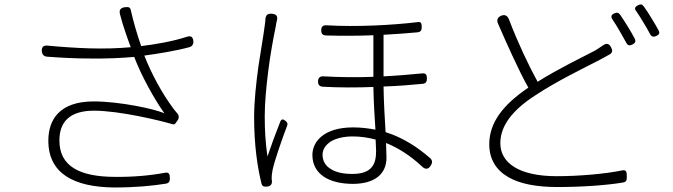

<svg xmlns="http://www.w3.org/2000/svg" viewBox="-20 -805 2980 850"><path d="M374 -591C315 -593 253 -597 191 -603C173 -605 164 -597 165 -579C166 -564 174 -555 189 -554C254 -549 318 -546 380 -546C450 -545 516 -548 574 -553C608 -465 664 -365 708 -303C669 -322 510 -356 395 -356C243 -356 194 -275 194 -182C194 -37 307 23 484 25C579 25 653 18 715 8C729 5 732 -2 732 -16C732 -35 728 -44 709 -40C645 -28 570 -21 486 -22C334 -23 243 -68 243 -183C243 -265 288 -315 396 -315C509 -315 691 -271 744 -255C755 -252 757 -260 764 -269C773 -280 774 -293 765 -303C756 -313 749 -322 742 -332C697 -393 650 -479 619 -559C677 -567 755 -579 818 -596C831 -600 837 -609 836 -623C834 -642 825 -648 807 -642C742 -621 664 -608 605 -601C587 -652 569 -715 560 -756C557 -774 550 -775 532 -773C512 -770 506 -759 512 -739C516 -725 520 -711 523 -700C531 -675 542 -640 559 -596C506 -591 442 -589 374 -591Z M1168 -494C1177 -566 1190 -636 1201 -689C1202 -696 1203 -704 1205 -711C1211 -731 1206 -742 1185 -744C1165 -746 1156 -739 1155 -719C1155 -711 1153 -702 1152 -692C1147 -651 1135 -584 1124 -511C1114 -437 1105 -357 1105 -286C1105 -162 1120 -62 1138 9C1142 21 1149 22 1162 21C1177 20 1185 11 1184 -4C1183 -6 1183 -9 1183 -11C1182 -24 1184 -40 1187 -54C1196 -95 1228 -188 1251 -248C1255 -257 1252 -263 1245 -269C1234 -278 1227 -280 1221 -267C1203 -222 1179 -157 1164 -112C1155 -177 1152 -227 1152 -292C1152 -351 1159 -423 1168 -494ZM1445 -179C1469 -193 1502 -201 1542 -201C1576 -201 1610 -196 1643 -187L1645 -136C1645 -80 1628 -35 1540 -35C1499 -35 1467 -42 1444 -57C1421 -71 1408 -92 1408 -120C1408 -144 1422 -164 1445 -179ZM1678 -559V-651C1734 -654 1787 -658 1829 -662C1843 -664 1847 -671 1847 -685C1847 -702 1844 -710 1828 -707C1721 -694 1559 -685 1426 -693C1410 -694 1402 -687 1402 -671C1402 -656 1408 -649 1423 -648C1490 -646 1563 -646 1633 -649V-557V-465C1561 -462 1485 -463 1412 -467C1396 -468 1388 -460 1388 -444C1388 -429 1395 -422 1410 -421C1483 -417 1559 -417 1633 -420C1634 -361 1638 -289 1642 -231C1610 -237 1578 -241 1543 -241C1414 -241 1363 -178 1363 -119C1363 -34 1437 9 1542 9C1634 9 1691 -31 1691 -107L1689 -172C1746 -149 1799 -114 1847 -69C1862 -54 1876 -54 1887 -72C1895 -85 1895 -96 1883 -106C1831 -151 1767 -195 1687 -220C1683 -282 1679 -356 1678 -422C1741 -424 1801 -429 1852 -434C1866 -436 1870 -444 1870 -458C1870 -475 1864 -482 1848 -480C1797 -475 1739 -470 1678 -467Z M2759 -688C2748 -706 2736 -724 2726 -739C2719 -749 2711 -751 2700 -746C2686 -740 2683 -731 2692 -718C2702 -703 2713 -686 2723 -668C2733 -650 2744 -631 2753 -615C2759 -603 2768 -602 2780 -608C2792 -614 2796 -622 2790 -634C2781 -651 2770 -670 2759 -688ZM2865 -723C2853 -743 2841 -762 2829 -778C2822 -787 2815 -787 2805 -782C2791 -775 2787 -767 2797 -755C2807 -740 2818 -724 2827 -708C2838 -690 2849 -672 2858 -654C2864 -642 2874 -640 2886 -646C2898 -652 2902 -658 2896 -670C2887 -687 2876 -705 2865 -723ZM2248 -559C2273 -505 2297 -456 2319 -417C2205 -340 2146 -261 2146 -166C2146 -99 2178 -51 2230 -21C2283 10 2359 23 2447 23C2558 23 2667 15 2738 3C2754 0 2755 -8 2755 -24C2755 -46 2752 -55 2731 -50C2657 -35 2543 -25 2444 -25C2279 -25 2195 -83 2195 -171C2195 -249 2250 -318 2347 -381C2446 -447 2566 -504 2635 -540C2651 -549 2665 -556 2677 -563C2692 -571 2693 -581 2685 -596C2676 -613 2665 -615 2649 -604C2638 -596 2627 -589 2614 -581C2555 -550 2454 -502 2360 -443C2321 -514 2273 -615 2234 -717C2228 -735 2215 -743 2198 -735C2182 -728 2178 -716 2185 -700C2205 -653 2227 -605 2248 -559Z"/></svg>

Font: GenSenRounded2 TW L
Style: Regular
Weight: 300
Version: Version 2.100;PS 2.1;hotconv 16.6.51;makeotf.lib2.5.65220 DE